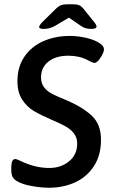

<svg xmlns="http://www.w3.org/2000/svg" viewBox="-20 -876 540 903"><path d="M58 -25Q45 -33 39 -44.5Q33 -56 33 -80Q33 -110 38 -119Q43 -128 52 -128Q57 -128 69 -122.5Q81 -117 90 -113Q151 -86 212 -86Q266 -86 304.5 -117Q343 -148 343 -201Q343 -230 326.5 -250Q310 -270 286 -283Q262 -296 220 -314Q169 -336 137.5 -355Q106 -374 84 -408Q62 -442 62 -494Q62 -561 94.5 -609Q127 -657 183 -682Q239 -707 309 -707Q347 -707 387 -697.5Q427 -688 450 -672Q469 -659 469 -644Q469 -630 453 -605Q437 -580 424 -580Q419 -580 409 -585Q399 -590 393 -593Q353 -614 302 -614Q243 -614 208 -586.5Q173 -559 173 -512Q173 -483 188.5 -464Q204 -445 227 -433.5Q250 -422 292 -405Q369 -372 412 -331.5Q455 -291 455 -219Q455 -146 422 -95Q389 -44 333.5 -18.5Q278 7 210 7Q175 7 129.5 -1Q84 -9 58 -25ZM164 -749Q164 -757 183 -776L242 -834Q255 -847 267 -851.5Q279 -856 299 -856H320Q341 -856 352 -851.5Q363 -847 374 -833L419 -777Q426 -769 430 -762.5Q434 -756 434 -751Q434 -740 408 -740Q380 -740 361 -754L304 -793L240 -755Q214 -740 186 -740Q164 -740 164 -749Z"/></svg>

Font: Asap-MediumItalic
Style: Italic
Weight: 500
Italic angle: -6°
Designer: Pablo Cosgaya
Foundry: Omnibus-Type
Version: Version 2.000; ttfautohint (v1.8)